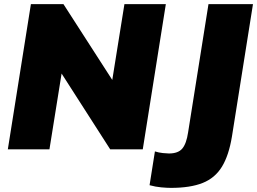

<svg xmlns="http://www.w3.org/2000/svg" viewBox="-20 -725 1248 932"><path d="M18 0ZM18 0 130 -705H288L525 -337L584 -705H785L673 0H515L279 -368L220 0ZM810 187Q791 187 763 184.5Q735 182 706 174L732 10Q751 16 770.5 18Q790 20 800 20Q845 20 865 -4Q885 -28 893 -82L992 -705H1208L1106 -63Q1091 29 1057.5 84Q1024 139 964 163Q904 187 810 187Z"/></svg>

Font: Winston Black
Style: Italic
Weight: 900
Italic angle: -9°
Designer: Original fonts by Vernon Adams / Changes by Cristiano Sobral
Foundry: VOriginal fonts by Vernon Adams / Changes by Cristiano Sobral
Version: Version 2.503;July 17, 2020;FontCreator 13.0.0.2655 64-bit